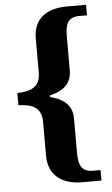

<svg xmlns="http://www.w3.org/2000/svg" viewBox="-59 -799 561 963"><g transform="rotate(-5 221.0 -317.5)"><path d="M317 125H412V72H373C316 72 302 37 302 -26V-197C302 -257 268 -296 192 -315V-323C269 -341 302 -380 302 -440V-610C302 -673 316 -707 373 -707H412V-760H317C205 -760 146 -707 146 -614V-442C146 -367 95 -351 30 -349V-288C95 -285 146 -270 146 -194V-23C146 68 205 125 317 125Z"/></g></svg>

Font: Noto Serif NP Hmong
Style: Bold
Weight: 700
Designer: Dalton Maag Ltd
Foundry: Dalton Maag Ltd
Version: Version 1.001